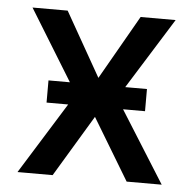

<svg xmlns="http://www.w3.org/2000/svg" viewBox="-44 -590 640 634"><g transform="rotate(5 275.5 -272.5)"><path d="M183.9 -236.9H112.2V-310.4H183.2L38.7 -545.5H155.2L275.6 -333.1L397 -545.5H513.1L366.5 -310.4H438.6V-236.9H365.8L514.6 0H398.4L275.6 -203.8L153.1 0H36.6Z"/></g></svg>

Font: Cannonade Med
Style: Regular
Weight: 500
Designer: Rasmus Andersson
Foundry: rsms
Version: Version 3.012;git-f93a4a705